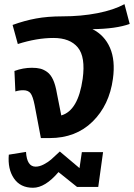

<svg xmlns="http://www.w3.org/2000/svg" viewBox="-20 -658 638 915"><path d="M420.9 -519Q478 -490.2 504.2 -430.2Q530.3 -370.1 518.1 -282.2Q501 -156.7 421.1 -78.4Q341.3 0 216.8 0H174.8L145 -157.2Q136.7 -199.2 125.5 -213.6Q114.3 -228 90.8 -228Q70.8 -228 53.2 -222.2L48.8 -319.8Q89.8 -335 131.8 -335Q155.8 -335 172.1 -330.8Q188.5 -326.7 205.1 -314.7Q221.7 -302.7 233.2 -277.6Q244.6 -252.4 251 -213.9L272 -107.9Q352.5 -130.9 374 -282.2Q388.2 -386.7 350.8 -431.9Q313.5 -477.1 234.9 -477.1Q155.8 -477.1 64.9 -448.2L40 -539.1Q96.2 -559.6 151.4 -569.8Q206.5 -580.1 277.8 -580.1Q366.7 -580.1 444.3 -595.2Q522 -610.4 573.2 -638.2L598.1 -543.9Q533.2 -520.5 420.9 -519ZM358.9 143.1 370.1 66.9H471.2L448.2 232.9H347.2L258.8 162.1Q195.3 236.8 137.2 236.8Q77.1 236.8 46.6 192.4Q16.1 147.9 22 79.1L104 65.9Q107.9 136.2 149.9 136.2Q168.5 136.2 189.2 125.2Q210 114.3 224.1 101.8Q238.3 89.4 265.1 64Z"/></svg>

Font: FiraGO SemiBold
Style: Italic
Weight: 600
Italic angle: -8°
Designer: bBox Type GmbH
Foundry: bBox Type GmbH
Version: Version 1.001;PS 001.001;hotconv 1.0.88;makeotf.lib2.5.64775